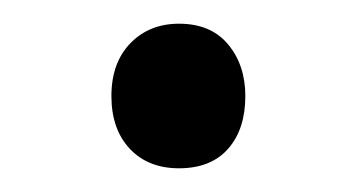

<svg xmlns="http://www.w3.org/2000/svg" viewBox="-20 -667 288 162"><path d="M74 -586Q74 -614 90 -630.5Q106 -647 131 -647Q158 -647 172.5 -629.5Q187 -612 187 -586Q187 -558 172.5 -541.5Q158 -525 131 -525Q105 -525 89.5 -541.5Q74 -558 74 -586Z"/></svg>

Font: Noto Sans ExtraCondensed Medium
Style: Italic
Weight: 500
Width: 2
Italic angle: -12°
Designer: Monotype Design Team
Foundry: Monotype Imaging Inc.
Version: Version 2.013; ttfautohint (v1.8.4.7-5d5b)